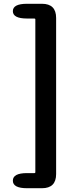

<svg xmlns="http://www.w3.org/2000/svg" viewBox="-20 -823 418 1016"><path d="M123 173Q48 173 48 133Q48 93 123 93H162Q167 93 167 88V-720Q167 -725 162 -725H123Q48 -725 48 -764Q48 -803 123 -803H202Q277 -803 277 -728V98Q277 173 202 173Z"/></svg>

Font: Resource Han Rounded KR
Style: Bold
Weight: 700
Designer: Cyano Hao (round all glyphs); Ryoko NISHIZUKA 西塚涼子 (kana, bopomofo & ideographs); Paul D. Hunt (Latin, Greek & Cyrillic)
Foundry: Cyano Hao
Version: 0.990